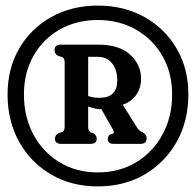

<svg xmlns="http://www.w3.org/2000/svg" viewBox="-20 -787 700 686"><path d="M329.5 -121Q235 -121 162.2 -163.8Q89.5 -206.5 48.2 -280.8Q7 -355 7 -449.5Q7 -542 48.5 -613.5Q90 -685 163 -726Q236 -767 329.5 -767Q423 -767 496 -726.2Q569 -685.5 611 -613.8Q653 -542 653 -449.5Q653 -355 611.5 -280.8Q570 -206.5 497 -163.8Q424 -121 329.5 -121ZM329.5 -171Q407 -171 467 -207.5Q527 -244 561 -307Q595 -370 595 -449.5Q595 -526.5 560.5 -586.8Q526 -647 465.8 -681.2Q405.5 -715.5 329.5 -715.5Q253 -715.5 193.2 -681.5Q133.5 -647.5 99.5 -587.2Q65.5 -527 65.5 -449.5Q65.5 -370 99 -307Q132.5 -244 192.2 -207.5Q252 -171 329.5 -171ZM484 -505Q484 -472 466 -447.2Q448 -422.5 418.5 -413L468.5 -333Q474 -324 479.8 -319.8Q485.5 -315.5 490.5 -313Q504 -305.5 504 -294Q504 -273 482.5 -273H385.5Q365 -273 365 -291.5Q365 -300 373 -306.5L381 -308.5Q391 -312 383 -325L342.5 -396.5Q330 -397 317.8 -399.8Q305.5 -402.5 295 -406.5V-334Q295 -319 304.5 -314L314.5 -310.5Q325.5 -303 325.5 -291.5Q325.5 -273 304.5 -273H198.5Q176.5 -273 176.5 -291.5Q176.5 -305 190 -311.5L201.5 -315Q211 -319 211 -334V-564.5Q211 -579.5 201.5 -583.5L188.5 -587Q175 -593.5 175 -608Q175 -627.5 196.5 -627.5H330Q405 -627.5 444.5 -592.2Q484 -557 484 -505ZM295 -584V-444Q305 -440.5 315 -439Q325 -437.5 335.5 -437.5Q399 -437.5 399 -500Q399 -536.5 380.8 -560.2Q362.5 -584 329 -584Z"/></svg>

Font: Fraunces 144pt SuperSoft SemiBold
Style: Regular
Weight: 600
Version: Version 1.000;[b76b70a41]